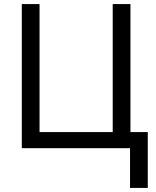

<svg xmlns="http://www.w3.org/2000/svg" viewBox="-20 -727 764 942"><path d="M618 195V0H87V-707H174V-79H533V-707H620V-79H705V195Z"/></svg>

Font: Onest
Style: Regular
Weight: 400
Designer: Dmitri Voloshin, Andrey Kudryavtsev
Foundry: Dmitri Voloshin, Andrey Kudryavtsev
Version: Version 1.000;gftools[0.9.33]